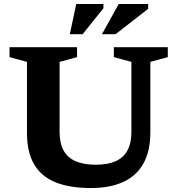

<svg xmlns="http://www.w3.org/2000/svg" viewBox="-20 -936 894 968"><path d="M642.5 -270.5V-624L554 -648V-698H826V-648L738 -624V-269Q738 -175 703.5 -112.5Q669 -50 602 -19Q535 12 437.5 12Q331 12 259.2 -17.2Q187.5 -46.5 151.8 -108Q116 -169.5 116 -265V-624L28 -648V-698H368.5V-648L280.5 -624V-270Q280.5 -213.5 300.8 -177Q321 -140.5 361.8 -123Q402.5 -105.5 463.5 -105.5Q523 -105.5 562.8 -123.2Q602.5 -141 622.5 -177.5Q642.5 -214 642.5 -270.5ZM494 -763.5 578.5 -916H727V-891.5L562.5 -763.5ZM332 -763.5 364.5 -916H501.5V-894.5L396.5 -763.5Z"/></svg>

Font: Newsreader 9pt SemiBold
Style: Regular
Weight: 600
Designer: Hugues Gentile
Foundry: Production Type
Version: Version 1.003